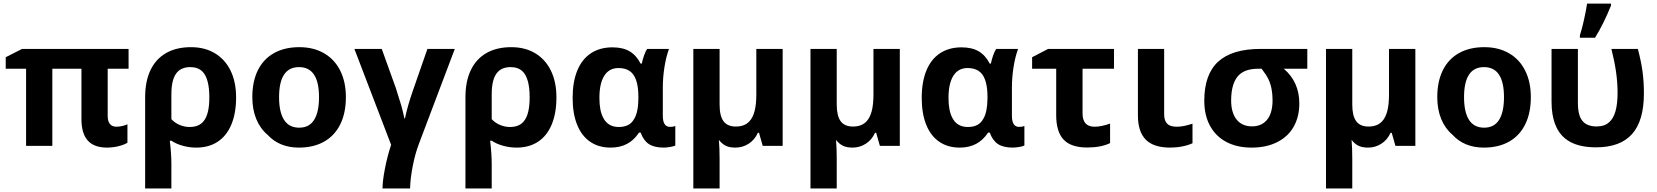

<svg xmlns="http://www.w3.org/2000/svg" viewBox="-20 -822 9339 1082"><path d="M439 -150.9V-434.6H274.9V0H127V-434.6H12.2V-499.5L104.5 -546.4H704.6V-434.6H586.9V-167.5Q586.9 -138.7 599.6 -123.3Q612.3 -107.9 635.7 -107.9Q650.4 -107.9 667.7 -111.6Q685.1 -115.2 698.2 -121.6V-17.6Q678.2 -5.4 646.5 2.2Q614.7 9.8 583 9.8Q510.3 9.8 474.6 -30Q439 -69.8 439 -150.9Z M1056.2 -556.2Q1134.3 -556.2 1191.7 -521.5Q1249 -486.8 1279.8 -423.1Q1310.5 -359.4 1310.5 -273.4Q1310.5 -184.1 1283.9 -120.4Q1257.3 -56.6 1207 -23.4Q1156.7 9.8 1085.9 9.8Q1047.4 9.8 1010.3 -0.5Q973.1 -10.7 946.3 -28.8H937Q945.8 45.4 945.8 103.5V240.2H797.9V-273.9Q797.9 -363.8 828.1 -427Q858.4 -490.2 916.3 -523.2Q974.1 -556.2 1056.2 -556.2ZM1127 -138.7Q1159.7 -177.2 1159.7 -273.4Q1159.7 -378.4 1121.6 -418Q1096.2 -443.8 1052.7 -443.8Q1005.9 -443.8 980 -416.5Q945.8 -380.4 945.8 -291.5V-150.4Q965.8 -128.9 992.9 -117.7Q1020 -106.4 1048.8 -106.4Q1101.1 -106.4 1127 -138.7Z M1488.3 -62Q1446.3 -97.2 1424.1 -151.4Q1401.9 -205.6 1401.9 -274.4Q1401.9 -362.8 1433.3 -426.3Q1464.8 -489.7 1524.4 -522.9Q1584 -556.2 1667 -556.2Q1747.1 -556.2 1806.4 -521.7Q1865.7 -487.3 1897.5 -423.6Q1929.2 -359.9 1929.2 -274.4Q1929.2 -185.5 1897.7 -121.6Q1866.2 -57.6 1806.6 -23.9Q1747.1 9.8 1664.1 9.8Q1609.4 9.8 1564.7 -8.5Q1520 -26.9 1488.3 -62ZM1777.8 -274.4Q1777.8 -443.8 1665 -443.8Q1552.7 -443.8 1552.7 -274.4Q1552.7 -190.4 1580.8 -146.5Q1608.9 -102.5 1666 -102.5Q1722.7 -102.5 1750.2 -146.5Q1777.8 -190.4 1777.8 -274.4Z M2184.1 -5.9 1977.1 -546.4H2131.3L2210.4 -326.7Q2231 -263.2 2241 -228.5Q2251 -193.8 2258.8 -154.8H2262.2Q2276.9 -225.6 2306.2 -309.6L2388.7 -546.4H2543L2340.8 -11.7Q2319.8 43 2305.9 114Q2292 185.1 2291 240.2H2135.7Q2135.7 198.2 2149.2 128.7Q2162.6 59.1 2184.1 -5.9Z M2861.3 -556.2Q2939.5 -556.2 2996.8 -521.5Q3054.2 -486.8 3085 -423.1Q3115.7 -359.4 3115.7 -273.4Q3115.7 -184.1 3089.1 -120.4Q3062.5 -56.6 3012.2 -23.4Q2961.9 9.8 2891.1 9.8Q2852.5 9.8 2815.4 -0.5Q2778.3 -10.7 2751.5 -28.8H2742.2Q2751 45.4 2751 103.5V240.2H2603V-273.9Q2603 -363.8 2633.3 -427Q2663.6 -490.2 2721.4 -523.2Q2779.3 -556.2 2861.3 -556.2ZM2932.1 -138.7Q2964.8 -177.2 2964.8 -273.4Q2964.8 -378.4 2926.8 -418Q2901.4 -443.8 2857.9 -443.8Q2811 -443.8 2785.2 -416.5Q2751 -380.4 2751 -291.5V-150.4Q2771 -128.9 2798.1 -117.7Q2825.2 -106.4 2854 -106.4Q2906.2 -106.4 2932.1 -138.7Z M3207 -270.5Q3207 -360.8 3233.4 -424.8Q3259.8 -488.8 3310.3 -522Q3360.8 -555.2 3431.6 -555.2Q3489.7 -555.2 3527.8 -533Q3565.9 -510.7 3590.3 -463.4H3596.7Q3602.1 -489.3 3610.4 -512Q3618.7 -534.7 3627 -546.4H3750Q3733.4 -501 3724.4 -443.6Q3715.3 -386.2 3715.3 -329.1V-168.9Q3715.3 -106.9 3756.3 -106.9Q3772.9 -106.9 3785.6 -111.8V-2Q3778.8 2.4 3757.1 6.1Q3735.4 9.8 3720.7 9.8Q3666.5 9.8 3636.5 -10.3Q3606.4 -30.3 3590.3 -74.7H3581.1Q3552.7 -31.7 3513.2 -11Q3473.6 9.8 3421.4 9.8Q3353.5 9.8 3305.4 -23.4Q3257.3 -56.6 3232.2 -119.4Q3207 -182.1 3207 -270.5ZM3554.2 -152.8Q3576.7 -189 3577.6 -266.6V-275.4Q3577.6 -372.6 3541.5 -410.6Q3514.6 -438.5 3464.8 -438.5Q3421.4 -438.5 3394.5 -407.7Q3357.9 -364.3 3357.9 -270.5Q3357.9 -198.2 3379.4 -158.2Q3405.8 -106.4 3466.8 -106.4Q3498.5 -106.4 3520 -117.7Q3541.5 -128.9 3554.2 -152.8Z M3887.2 -546.4H4035.2V-232.9Q4035.2 -169.4 4057.1 -139.2Q4079.1 -108.9 4126.5 -108.9Q4175.8 -108.9 4202.6 -137.7Q4222.7 -158.7 4232.4 -196Q4242.2 -233.4 4242.2 -289.1V-546.4H4390.6V0H4278.3L4257.3 -73.7H4251Q4232.9 -33.7 4199 -12Q4165 9.8 4124.5 9.8Q4091.8 9.8 4070.3 -0.5Q4048.8 -10.7 4031.2 -33.7Q4035.2 13.2 4035.2 70.3V240.2H3887.2Z M4547.4 -546.4H4695.3V-232.9Q4695.3 -169.4 4717.3 -139.2Q4739.3 -108.9 4786.6 -108.9Q4835.9 -108.9 4862.8 -137.7Q4882.8 -158.7 4892.6 -196Q4902.3 -233.4 4902.3 -289.1V-546.4H5050.8V0H4938.5L4917.5 -73.7H4911.1Q4893.1 -33.7 4859.1 -12Q4825.2 9.8 4784.7 9.8Q4752 9.8 4730.5 -0.5Q4709 -10.7 4691.4 -33.7Q4695.3 13.2 4695.3 70.3V240.2H4547.4Z M5174.3 -270.5Q5174.3 -360.8 5200.7 -424.8Q5227.1 -488.8 5277.6 -522Q5328.1 -555.2 5398.9 -555.2Q5457 -555.2 5495.1 -533Q5533.2 -510.7 5557.6 -463.4H5564Q5569.3 -489.3 5577.6 -512Q5585.9 -534.7 5594.2 -546.4H5717.3Q5700.7 -501 5691.7 -443.6Q5682.6 -386.2 5682.6 -329.1V-168.9Q5682.6 -106.9 5723.6 -106.9Q5740.2 -106.9 5752.9 -111.8V-2Q5746.1 2.4 5724.4 6.1Q5702.6 9.8 5688 9.8Q5633.8 9.8 5603.8 -10.3Q5573.7 -30.3 5557.6 -74.7H5548.3Q5520 -31.7 5480.5 -11Q5440.9 9.8 5388.7 9.8Q5320.8 9.8 5272.7 -23.4Q5224.6 -56.6 5199.5 -119.4Q5174.3 -182.1 5174.3 -270.5ZM5521.5 -152.8Q5543.9 -189 5544.9 -266.6V-275.4Q5544.9 -372.6 5508.8 -410.6Q5481.9 -438.5 5432.1 -438.5Q5388.7 -438.5 5361.8 -407.7Q5325.2 -364.3 5325.2 -270.5Q5325.2 -198.2 5346.7 -158.2Q5373 -106.4 5434.1 -106.4Q5465.8 -106.4 5487.3 -117.7Q5508.8 -128.9 5521.5 -152.8Z M5932.1 -172.9V-434.6H5796.4V-499.5L5886.7 -546.4H6257.8V-434.6H6080.6V-182.6Q6080.6 -107.9 6148.4 -107.9Q6186 -107.9 6235.8 -125.5V-15.6Q6184.1 9.3 6106.9 9.3Q6015.6 9.3 5973.9 -35.2Q5932.1 -79.6 5932.1 -172.9Z M6392.6 -171.4V-546.4H6540.5V-178.7Q6540.5 -142.1 6557.4 -125Q6574.2 -107.9 6609.9 -107.9Q6632.3 -107.9 6652.8 -112.1Q6673.3 -116.2 6700.2 -125V-14.6Q6673.8 -2.9 6641.6 3.4Q6609.4 9.8 6574.2 9.8Q6481 9.8 6436.8 -35.2Q6392.6 -80.1 6392.6 -171.4Z M6766.6 -254.4Q6766.6 -402.8 6845 -474.6Q6923.3 -546.4 7085 -546.4H7347.2V-434.6H7214.8Q7302.2 -359.9 7302.2 -238.8Q7302.2 -164.6 7270.8 -108.6Q7239.3 -52.7 7180.2 -22.5Q7118.7 9.8 7033.2 9.8Q6951.2 9.8 6891.1 -22Q6831.1 -53.7 6798.8 -113.3Q6766.6 -172.9 6766.6 -254.4ZM7109.4 -135.7Q7130.4 -153.8 7140.9 -184.6Q7151.4 -215.3 7151.4 -257.3Q7151.4 -325.7 7128.9 -374Q7117.2 -398.9 7089.8 -434.6H7070.8Q7000.5 -434.6 6964.4 -401.4Q6918 -358.4 6918 -254.9Q6918 -220.2 6926.3 -192.6Q6934.6 -165 6950.2 -146.5Q6981 -109.9 7035.2 -109.9Q7081.1 -109.9 7109.4 -135.7Z M7452.6 -546.4H7600.6V-232.9Q7600.6 -169.4 7622.6 -139.2Q7644.5 -108.9 7691.9 -108.9Q7741.2 -108.9 7768.1 -137.7Q7788.1 -158.7 7797.9 -196Q7807.6 -233.4 7807.6 -289.1V-546.4H7956.1V0H7843.8L7822.8 -73.7H7816.4Q7798.3 -33.7 7764.4 -12Q7730.5 9.8 7689.9 9.8Q7657.2 9.8 7635.7 -0.5Q7614.3 -10.7 7596.7 -33.7Q7600.6 13.2 7600.6 70.3V240.2H7452.6Z M8166 -62Q8124 -97.2 8101.8 -151.4Q8079.6 -205.6 8079.6 -274.4Q8079.6 -362.8 8111.1 -426.3Q8142.6 -489.7 8202.1 -522.9Q8261.7 -556.2 8344.7 -556.2Q8424.8 -556.2 8484.1 -521.7Q8543.5 -487.3 8575.2 -423.6Q8606.9 -359.9 8606.9 -274.4Q8606.9 -185.5 8575.4 -121.6Q8543.9 -57.6 8484.4 -23.9Q8424.8 9.8 8341.8 9.8Q8287.1 9.8 8242.4 -8.5Q8197.8 -26.9 8166 -62ZM8455.6 -274.4Q8455.6 -443.8 8342.8 -443.8Q8230.5 -443.8 8230.5 -274.4Q8230.5 -190.4 8258.5 -146.5Q8286.6 -102.5 8343.8 -102.5Q8400.4 -102.5 8428 -146.5Q8455.6 -190.4 8455.6 -274.4Z M8744.6 -120.6Q8723.6 -172.9 8723.6 -249V-546.4H8872.1V-240.7Q8872.1 -172.4 8897.5 -140.9Q8922.9 -109.4 8978 -109.4Q9022.5 -109.4 9048.3 -133.3Q9072.3 -154.3 9084 -195.3Q9095.7 -236.3 9095.7 -299.8Q9095.7 -356 9087.2 -416Q9078.6 -476.1 9061 -546.4H9210Q9228.5 -476.6 9236.3 -419.2Q9244.1 -361.8 9244.1 -295.9Q9244.1 -141.6 9177.5 -66.7Q9110.8 8.3 8974.1 8.3Q8884.3 8.3 8826.9 -23.4Q8769.5 -55.2 8744.6 -120.6ZM8923.8 -801.8H9058.6V-790.5Q9018.1 -689.5 8968.8 -609.4H8883.3V-623Q8894.5 -656.7 8906.5 -710.4Q8918.5 -764.2 8923.8 -801.8Z"/></svg>

Font: Viking Open Sans
Style: Bold
Weight: 700
Foundry: Ascender Corporation
Version: Version 2.001